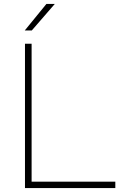

<svg xmlns="http://www.w3.org/2000/svg" viewBox="-20 -964 622 984"><path d="M108 0V-740H142V-33H571V0ZM107 -808 218 -944H261L143 -808Z"/></svg>

Font: Encode Sans SC Expanded Thin
Style: Regular
Weight: 250
Width: 7
Designer: Multiple Designers
Foundry: Impallari Type
Version: Version 3.002